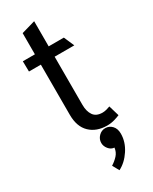

<svg xmlns="http://www.w3.org/2000/svg" viewBox="-221 -674 768 965"><g transform="rotate(-30 162.5 -191.5)"><path d="M298 -2Q287 3 266.5 9Q246 15 224 15Q162 15 124.5 -21Q87 -57 87 -126V-417H18L17 -477H87V-600L167 -623V-477H255L281 -417H167V-137Q167 -100 183 -76.5Q199 -53 236 -53Q247 -53 260 -56.5Q273 -60 280 -63ZM207 21Q230 21 246 38Q262 55 262 84Q262 132 233 176Q204 220 164 240L143 202Q164 189 180 171.5Q196 154 199 129Q180 128 166.5 111.5Q153 95 153 76Q153 54 169 37.5Q185 21 207 21Z"/></g></svg>

Font: Palanquin
Style: Regular
Weight: 400
Designer: Pria Ravichandran
Version: Version 1.0.4